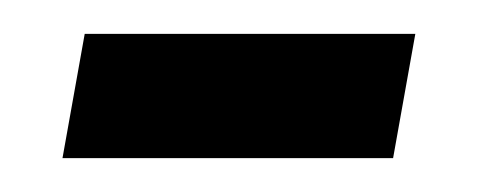

<svg xmlns="http://www.w3.org/2000/svg" viewBox="-20 -359 286 114"><path d="M17.1 -265.1H213.4L226.6 -338.9H30.3Z"/></svg>

Font: Roboto Condensed
Style: Italic
Weight: 400
Designer: Google
Version: Version 1.000;PS 001.000;hotconv 1.0.88;makeotf.lib2.5.64775